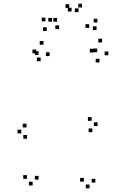

<svg xmlns="http://www.w3.org/2000/svg" viewBox="-20 -972 660 1029"><path d="M491 6.5V-13.5H471V6.5ZM561 -676V-696H541V-676ZM527 -744.5V-764.5H507V-744.5ZM481.5 -690.5V-710.5H461.5V-690.5ZM513 -637V-657H493V-637ZM501 -692V-712H481V-692ZM429.5 1.5V-18.5H409.5V1.5ZM460 37V17H440V37ZM187 -9.5V-29.5H167V-9.5ZM246 -671.5V-691.5H226V-671.5ZM213 -732V-752H193V-732ZM174 -686.5V-706.5H154V-686.5ZM198 -644V-664H178V-644ZM186.5 -677.5V-697.5H166.5V-677.5ZM124.5 -13.5V-33.5H104.5V-13.5ZM155 22V2H135V22ZM475 -263.5V-283.5H455V-263.5ZM503 -296.5V-316.5H483V-296.5ZM471 -324.5V-344.5H451V-324.5ZM122 -289V-309H102V-289ZM94 -257V-277H74V-257ZM125 -228.5V-248.5H105V-228.5ZM296.5 -816V-836H276.5V-816ZM401 -907V-927H381V-907ZM363.5 -910.5V-930.5H343.5V-910.5ZM458 -822.5V-842.5H438V-822.5ZM497.5 -811V-831H477.5V-811ZM502 -851.5V-871.5H482V-851.5ZM419.5 -932V-952H399.5V-932ZM351 -929.5V-949.5H331V-929.5ZM259 -856V-876H239V-856ZM286 -856V-876H266V-856ZM223.5 -857.5V-877.5H203.5V-857.5ZM230.5 -806V-826H210.5V-806Z"/></svg>

Font: Monaspace Radon Dots Var
Style: Regular
Weight: 400
Designer: Riley Cran and the Lettermatic Team
Version: Version 1.100 (Monaspace Radon Dots)